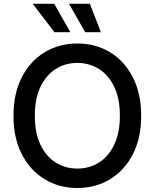

<svg xmlns="http://www.w3.org/2000/svg" viewBox="-20 -963 801 994"><path d="M380.4 10.3Q285.6 10.3 210.7 -35.4Q135.7 -81.1 92.8 -165Q49.8 -249 49.8 -363.3Q49.8 -478.5 92.8 -562.5Q135.7 -646.5 210.7 -692.1Q285.6 -737.8 380.4 -737.8Q475.6 -737.8 550.3 -692.1Q625 -646.5 668 -562.5Q710.9 -478.5 710.9 -363.3Q710.9 -248.5 668 -164.8Q625 -81.1 550.3 -35.4Q475.6 10.3 380.4 10.3ZM380.4 -90.3Q442.9 -90.3 492.7 -121.8Q542.5 -153.3 571.5 -214.4Q600.6 -275.4 600.6 -363.3Q600.6 -452.1 571.5 -513.2Q542.5 -574.2 492.7 -605.7Q442.9 -637.2 380.4 -637.2Q317.9 -637.2 268.1 -605.7Q218.3 -574.2 189.2 -512.9Q160.2 -451.7 160.2 -363.3Q160.2 -275.4 189.2 -214.4Q218.3 -153.3 268.1 -121.8Q317.9 -90.3 380.4 -90.3ZM420.9 -796.4 337.4 -943.4H445.3L502.4 -796.4ZM261.7 -796.4 149.4 -943.4H260.7L344.2 -796.4Z"/></svg>

Font: Inter 20pt Medium
Style: Regular
Weight: 500
Version: Version 4.001;git-66647c0bb